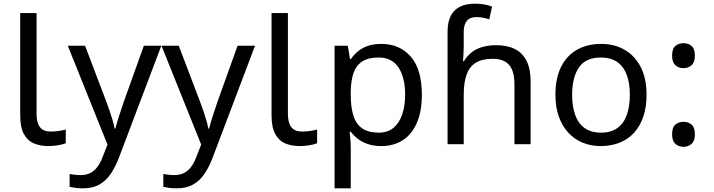

<svg xmlns="http://www.w3.org/2000/svg" viewBox="-20 -785 3887 1045"><path d="M243 10Q199 10 164.5 -4.5Q130 -19 110 -55.5Q90 -92 90 -157V-714H179V-165Q179 -117 197.5 -93Q216 -69 256 -69Q278 -69 301.5 -72.5Q325 -76 338 -80V-6Q324 1 296.5 5.5Q269 10 243 10Z M349 -536H443L559 -231Q569 -204 577.5 -179Q586 -154 593 -130.5Q600 -107 604 -85H608Q614 -110 627 -150.5Q640 -191 654 -232L763 -536H858L627 74Q608 124 582.5 161.5Q557 199 520.5 219.5Q484 240 432 240Q408 240 390 237.5Q372 235 359 232V162Q370 164 385.5 166Q401 168 418 168Q449 168 471.5 156.5Q494 145 510 123.5Q526 102 537 73L565 2Z M859 -536H953L1069 -231Q1079 -204 1087.5 -179Q1096 -154 1103 -130.5Q1110 -107 1114 -85H1118Q1124 -110 1137 -150.5Q1150 -191 1164 -232L1273 -536H1368L1137 74Q1118 124 1092.5 161.5Q1067 199 1030.5 219.5Q994 240 942 240Q918 240 900 237.5Q882 235 869 232V162Q880 164 895.5 166Q911 168 928 168Q959 168 981.5 156.5Q1004 145 1020 123.5Q1036 102 1047 73L1075 2Z M1611 10Q1567 10 1532.5 -4.5Q1498 -19 1478 -55.5Q1458 -92 1458 -157V-714H1547V-165Q1547 -117 1565.5 -93Q1584 -69 1624 -69Q1646 -69 1669.5 -72.5Q1693 -76 1706 -80V-6Q1692 1 1664.5 5.5Q1637 10 1611 10Z M2056 -546Q2155 -546 2215.5 -477Q2276 -408 2276 -269Q2276 -178 2248.5 -115.5Q2221 -53 2171.5 -21.5Q2122 10 2055 10Q2014 10 1982 -1Q1950 -12 1927.5 -29.5Q1905 -47 1889 -68H1883Q1885 -51 1887 -25Q1889 1 1889 20V240H1801V-536H1873L1885 -463H1889Q1905 -486 1927.5 -505Q1950 -524 1981.5 -535Q2013 -546 2056 -546ZM2040 -472Q1986 -472 1953 -451.5Q1920 -431 1905 -390Q1890 -349 1889 -286V-269Q1889 -203 1903 -157Q1917 -111 1950.5 -87Q1984 -63 2042 -63Q2091 -63 2122.5 -90Q2154 -117 2169.5 -163.5Q2185 -210 2185 -270Q2185 -362 2149.5 -417Q2114 -472 2040 -472Z M2416 -611Q2416 -665 2433.5 -699Q2451 -733 2484.5 -749Q2518 -765 2564 -765Q2593 -765 2617.5 -760.5Q2642 -756 2658 -749L2643 -680Q2627 -685 2609.5 -688.5Q2592 -692 2572 -692Q2538 -692 2521 -671.5Q2504 -651 2504 -613V-535Q2504 -513 2502.5 -488Q2501 -463 2500 -452H2505Q2524 -483 2549.5 -502Q2575 -521 2608 -530Q2641 -539 2681 -539Q2741 -539 2782.5 -518Q2824 -497 2846 -453.5Q2868 -410 2868 -343V0H2780V-326Q2780 -398 2751 -431.5Q2722 -465 2662 -465Q2604 -465 2569.5 -443.5Q2535 -422 2519.5 -379Q2504 -336 2504 -271V0H2416Z M3499 -269Q3499 -202 3481.5 -150.5Q3464 -99 3431.5 -63Q3399 -27 3352.5 -8.5Q3306 10 3249 10Q3196 10 3151 -8.5Q3106 -27 3073 -63Q3040 -99 3021.5 -150.5Q3003 -202 3003 -269Q3003 -358 3033 -419.5Q3063 -481 3119 -513.5Q3175 -546 3252 -546Q3325 -546 3380.5 -513.5Q3436 -481 3467.5 -419.5Q3499 -358 3499 -269ZM3094 -269Q3094 -206 3110.5 -159.5Q3127 -113 3162 -88Q3197 -63 3251 -63Q3305 -63 3340 -88Q3375 -113 3391.5 -159.5Q3408 -206 3408 -269Q3408 -333 3391 -378Q3374 -423 3339.5 -447.5Q3305 -472 3250 -472Q3168 -472 3131 -418Q3094 -364 3094 -269Z M3700 -414Q3674 -414 3656 -430Q3638 -446 3638 -482Q3638 -520 3656 -535Q3674 -550 3700 -550Q3726 -550 3744 -535Q3762 -520 3762 -482Q3762 -446 3744 -430Q3726 -414 3700 -414ZM3700 14Q3674 14 3656 -2Q3638 -18 3638 -54Q3638 -92 3656 -107Q3674 -122 3700 -122Q3726 -122 3744 -107Q3762 -92 3762 -54Q3762 -18 3744 -2Q3726 14 3700 14Z"/></svg>

Font: hexutamil05
Style: Book
Weight: 400
Designer: Jelle Bosma - Monotype Design Team
Foundry: Monotype Imaging Inc.
Version: Version 2.003